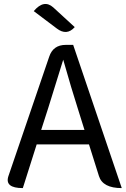

<svg xmlns="http://www.w3.org/2000/svg" viewBox="-20 -964 647 984"><path d="M227 -410 191 -298H413L378 -410Q348 -503 304 -658Q273 -556 227 -410ZM97 0Q3 0 23 -61L232 -673Q252 -734 317 -734H355L604 0Q506 0 487 -62L436 -224H168L97 0ZM363 -825Q322 -779 271 -818L153 -907Q205 -969 253 -926L363 -825Z"/></svg>

Font: Swei Toothpaste CJK TC
Style: Regular
Weight: 400
Version: Version 1.0